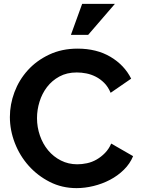

<svg xmlns="http://www.w3.org/2000/svg" viewBox="-20 -965 726 991"><path d="M31 -361Q31 -426 54.5 -489Q78 -552 123 -602Q168 -652 233.5 -683Q299 -714 380 -714Q479 -714 550.5 -671.5Q622 -629 657 -559L551 -486Q538 -517 518 -537Q498 -557 474.5 -569Q451 -581 426 -586Q401 -591 376 -591Q325 -591 286.5 -570Q248 -549 222.5 -515.5Q197 -482 184 -440Q171 -398 171 -355Q171 -309 186 -265.5Q201 -222 228.5 -189Q256 -156 294.5 -136.5Q333 -117 379 -117Q403 -117 429 -122.5Q455 -128 478.5 -141.5Q502 -155 522 -175.5Q542 -196 554 -224L667 -159Q651 -120 619.5 -89Q588 -58 548 -37Q508 -16 463 -5Q418 6 375 6Q300 6 237 -26Q174 -58 128 -109.5Q82 -161 56.5 -227Q31 -293 31 -361ZM435 -785H346L404 -945H573Z"/></svg>

Font: Rising Sun
Style: Bold
Weight: 700
Designer: Matt McInerney, Pablo Impallari, Rodrigo Fuenzalida (Raleway font), Stephen Hutchings (Greek), Cristiano Sobral (main ch
Foundry: The Rising Sun Project Authors
Version: Version 4.327; ttfautohint (v1.8.4.7-5d5b-dirty)